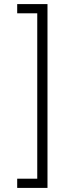

<svg xmlns="http://www.w3.org/2000/svg" viewBox="-20 -780 351 938"><path d="M212 -760V138H64V93H162V-715H64V-760Z"/></svg>

Font: IBM Plex Sans Thai Light
Style: Regular
Weight: 300
Designer: Mike Abbink, Paul van der Laan, Pieter van Rosmalen, Ben Mitchell, Mark Frömberg
Foundry: Bold Monday
Version: Version 1.2